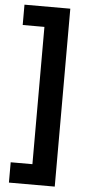

<svg xmlns="http://www.w3.org/2000/svg" viewBox="-60 -761 426 960"><g transform="rotate(5 153.0 -281.5)"><path d="M23 63H132V-626H23V-728H253V165H23Z"/></g></svg>

Font: Noto Sans Myanmar ExtraCondensed
Style: Bold
Weight: 700
Width: 2
Designer: Monotype Design Team
Foundry: Monotype Imaging Inc.
Version: Version 2.107; ttfautohint (v1.8.4.7-5d5b)